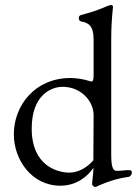

<svg xmlns="http://www.w3.org/2000/svg" viewBox="-20 -724 546 763"><path d="M357 19C361 19 362 19 373 13C420 -7 453 -16 490 -21C497 -21 504 -30 504 -39C504 -46 500 -48 491 -48C490 -48 488 -48 486 -48C469 -46 450 -45 443 -45C428 -45 422 -64 422 -110V-562C422 -652 429 -686 429 -698C428 -702 426 -704 422 -704C419 -704 414 -703 409 -701C390 -693 360 -679 301 -664C295 -662 293 -657 293 -652C293 -646 296 -640 302 -639C334 -633 352 -620 352 -566V-424C352 -406 348 -400 345 -400C342 -400 338 -401 332 -403C317 -408 287 -414 260 -414C120 -414 35 -306 35 -190C35 -89 106 14 220 14C286 14 331 -26 351 -57V-51C351 -34 346 -4 346 9C346 12 354 19 357 19ZM256 -38C212 -38 106 -62 106 -213C106 -346 183 -379 229 -379C303 -379 352 -321 352 -267L351 -87C326 -58 291 -38 256 -38Z"/></svg>

Font: EB Garamond
Style: Regular
Weight: 400
Designer: Georg Duffner and Octavio Pardo
Foundry: Georg Duffner
Version: Version 1.000;PS 001.000;hotconv 1.0.88;makeotf.lib2.5.64775